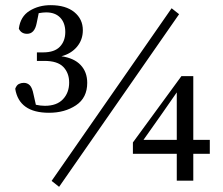

<svg xmlns="http://www.w3.org/2000/svg" viewBox="-20 -700 864 744"><path d="M170 -263Q54 -263 39 -356Q44 -370 53 -374.5Q62 -379 72 -379Q86 -379 95.5 -369.5Q105 -360 110 -334L119 -294Q128 -292 137 -291Q146 -290 154 -290Q200 -290 224 -315.5Q248 -341 248 -380Q248 -417 225.5 -440.5Q203 -464 152 -464H123V-497H147Q191 -497 212 -519Q233 -541 233 -576Q233 -611 213.5 -631.5Q194 -652 159 -652Q147 -652 130 -649L122 -610Q114 -569 85 -569Q62 -569 53 -589Q59 -636 94.5 -658Q130 -680 176 -680Q235 -680 268 -653Q301 -626 301 -583Q301 -546 278.5 -519Q256 -492 218 -482Q267 -475 292.5 -448Q318 -421 318 -379Q318 -321 274.5 -292Q231 -263 170 -263ZM209 24 180 1 645 -668 674 -645ZM665 0V-104H495V-148L683 -405H729V-158H793V-104H729V0ZM608 -260 536 -158H665V-342Z"/></svg>

Font: Source Serif 4 Subhead
Style: Regular
Weight: 400
Designer: Frank Grießhammer
Foundry: Adobe Systems Incorporated
Version: Version 4.004;hotconv 1.0.117;makeotfexe 2.5.65602